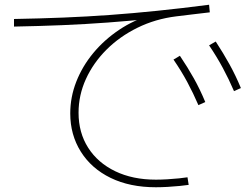

<svg xmlns="http://www.w3.org/2000/svg" viewBox="-20 -757 1040 809"><path d="M637 32Q527 32 446 -7.5Q365 -47 320.5 -118Q276 -189 276 -279Q276 -348 301.5 -413Q327 -478 373 -533.5Q419 -589 481.5 -631Q544 -673 619 -695L627 -679Q528 -669 433.5 -662Q339 -655 242.5 -651Q146 -647 39 -645V-677Q149 -679 248 -683Q347 -687 443.5 -694Q540 -701 642.5 -711.5Q745 -722 861 -737L864 -705Q827 -701 792 -696.5Q757 -692 722 -688Q634 -677 559 -640Q484 -603 428.5 -547.5Q373 -492 342 -424Q311 -356 311 -282Q311 -198 351.5 -134.5Q392 -71 465.5 -35.5Q539 0 637 0Q658 0 684.5 -1.5Q711 -3 734.5 -5.5Q758 -8 770 -10L775 22Q762 24 737.5 26.5Q713 29 686 30.5Q659 32 637 32ZM816 -314Q794 -365 769 -411.5Q744 -458 711 -506L738 -522Q771 -473 797 -426.5Q823 -380 845 -327ZM966 -373Q944 -424 919 -470.5Q894 -517 861 -566L889 -582Q921 -533 947 -486Q973 -439 995 -386Z"/></svg>

Font: M PLUS 2 ExtraLight
Style: Regular
Weight: 250
Designer: Coji Morishita
Foundry: UNDERFOREST DESIGN
Version: Version 1.001